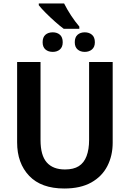

<svg xmlns="http://www.w3.org/2000/svg" viewBox="-20 -1069 743 1099"><path d="M347 -1049Q364 -1015 387 -980Q410 -945 434 -917V-904H345Q322 -921 294.5 -945.5Q267 -970 242 -995Q217 -1020 202 -1039V-1049ZM282 -884Q307 -884 323 -870Q339 -856 339 -827Q339 -800 323 -786Q307 -772 282 -772Q256 -772 240 -786Q224 -800 224 -827Q224 -856 240 -870Q256 -884 282 -884ZM465 -884Q490 -884 506.5 -870Q523 -856 523 -827Q523 -800 506.5 -786Q490 -772 465 -772Q440 -772 424 -786Q408 -800 408 -827Q408 -856 424 -870Q440 -884 465 -884ZM625 -252Q625 -178 594.5 -118.5Q564 -59 502.5 -24.5Q441 10 348 10Q216 10 147 -62.5Q78 -135 78 -254V-714H212V-267Q212 -180 247.5 -139.5Q283 -99 352 -99Q401 -99 431 -118Q461 -137 475.5 -175.5Q490 -214 490 -268V-714H625Z"/></svg>

Font: Noto Sans Display SemiBold
Style: Regular
Weight: 600
Designer: Monotype Design Team
Foundry: Monotype Imaging Inc.
Version: Version 2.003